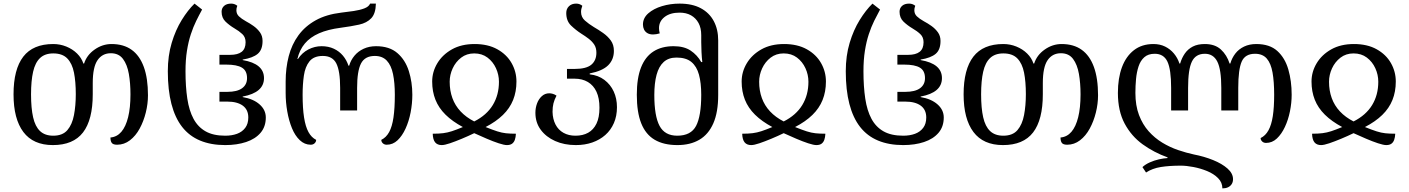

<svg xmlns="http://www.w3.org/2000/svg" viewBox="-20 -792 7810 1064"><path d="M273 12Q164 12 109.5 -60.5Q55 -133 55 -269Q55 -408 109 -478Q163 -548 275 -548Q313 -548 347.5 -534Q382 -520 407 -495.5Q432 -471 442 -440H446Q461 -487 504.5 -517.5Q548 -548 598 -548Q665 -548 709.5 -516Q754 -484 777 -421Q800 -358 800 -264Q800 -217 788 -168.5Q776 -120 754 -79.5Q732 -39 700 -14.5Q668 10 629 10Q607 10 599.5 0Q592 -10 592 -30Q628 -33 652.5 -61.5Q677 -90 690 -142.5Q703 -195 703 -269Q703 -331 694 -382.5Q685 -434 661.5 -465.5Q638 -497 594 -497Q547 -497 520.5 -458.5Q494 -420 494 -332V-270Q494 -128 440 -58Q386 12 273 12ZM275 -40Q327 -40 353.5 -71Q380 -102 390 -154.5Q400 -207 400 -270Q400 -339 390 -389.5Q380 -440 353 -468Q326 -496 275 -496Q229 -496 202 -470.5Q175 -445 163.5 -394.5Q152 -344 152 -269Q152 -193 163.5 -142Q175 -91 202 -65.5Q229 -40 275 -40Z M1228 12Q1149 12 1089 -13Q1029 -38 989.5 -88.5Q950 -139 930 -216Q910 -293 910 -397Q910 -483 931.5 -554.5Q953 -626 987 -681Q1021 -736 1058 -772L1100 -739Q1084 -710 1067.5 -676.5Q1051 -643 1037.5 -602Q1024 -561 1016 -510.5Q1008 -460 1008 -397Q1008 -312 1018 -245.5Q1028 -179 1052.5 -133.5Q1077 -88 1119.5 -64Q1162 -40 1228 -40Q1265 -40 1293.5 -50.5Q1322 -61 1339 -83.5Q1356 -106 1356 -141Q1356 -184 1325.5 -206.5Q1295 -229 1239 -229H1196V-283H1240Q1294 -283 1321.5 -303Q1349 -323 1349 -359Q1349 -400 1321 -417Q1293 -434 1234 -434H1196V-488H1255Q1298 -488 1319.5 -505Q1341 -522 1341 -558Q1341 -586 1323 -603Q1305 -620 1279 -635Q1252 -651 1230 -672Q1208 -693 1208 -727Q1208 -747 1222 -759.5Q1236 -772 1261 -772Q1272 -772 1280.5 -768.5Q1289 -765 1295 -760Q1292 -752 1291 -746.5Q1290 -741 1290 -735Q1290 -715 1304 -701.5Q1318 -688 1343 -674Q1364 -663 1385 -648Q1406 -633 1420.5 -613Q1435 -593 1435 -565Q1435 -516 1408 -493.5Q1381 -471 1325 -462V-459Q1384 -449 1413.5 -424Q1443 -399 1443 -359Q1443 -319 1413.5 -293.5Q1384 -268 1325 -257V-254Q1384 -244 1418.5 -213.5Q1453 -183 1453 -141Q1453 -90 1424 -56Q1395 -22 1344 -5Q1293 12 1228 12Z M1702 10Q1668 10 1641.5 -15Q1615 -40 1598 -81.5Q1581 -123 1572 -174Q1563 -225 1563 -277V-340Q1563 -415 1580 -480.5Q1597 -546 1634 -596.5Q1671 -647 1729.5 -679.5Q1788 -712 1871 -722Q1906 -726 1940 -731Q1974 -736 1999 -745.5Q2024 -755 2031 -772H2063Q2062 -717 2037.5 -691Q2013 -665 1970 -655.5Q1927 -646 1867 -638Q1797 -629 1748 -607.5Q1699 -586 1669.5 -551Q1640 -516 1628 -465H1631Q1654 -500 1689 -518Q1724 -536 1762 -536Q1800 -536 1830 -522Q1860 -508 1880.5 -483.5Q1901 -459 1911 -428H1915Q1924 -459 1944.5 -483.5Q1965 -508 1995.5 -522Q2026 -536 2064 -536Q2138 -536 2182 -498Q2226 -460 2245.5 -398.5Q2265 -337 2265 -267Q2265 -218 2255.5 -169Q2246 -120 2227.5 -79.5Q2209 -39 2183 -14.5Q2157 10 2123 10Q2110 10 2101.5 2Q2093 -6 2093 -17Q2120 -30 2136.5 -60Q2153 -90 2160.5 -141Q2168 -192 2168 -267Q2168 -333 2158 -381.5Q2148 -430 2123.5 -456Q2099 -482 2057 -482Q2002 -482 1980.5 -440Q1959 -398 1959 -305V-180H1865V-305Q1865 -398 1844 -440Q1823 -482 1769 -482Q1719 -482 1695 -452Q1671 -422 1664 -373Q1657 -324 1657 -267Q1657 -192 1665 -141Q1673 -90 1689.5 -60Q1706 -30 1732 -17Q1732 -6 1723.5 2Q1715 10 1702 10Z M2428 12Q2404 12 2391.5 -3Q2379 -18 2378 -51Q2412 -51 2436 -54Q2460 -57 2484.5 -65Q2509 -73 2545 -88Q2487 -119 2449 -156.5Q2411 -194 2393 -239.5Q2375 -285 2375 -340Q2375 -394 2403.5 -441.5Q2432 -489 2484.5 -518.5Q2537 -548 2610 -548Q2684 -548 2736 -519Q2788 -490 2815 -442.5Q2842 -395 2842 -340Q2842 -284 2823.5 -238Q2805 -192 2767 -155Q2729 -118 2671 -88Q2711 -72 2736 -64Q2761 -56 2784 -53.5Q2807 -51 2839 -51Q2838 -31 2833 -17Q2828 -3 2817.5 4.5Q2807 12 2789 12Q2774 12 2743.5 2Q2713 -8 2677 -23.5Q2641 -39 2608 -54Q2575 -38 2539 -23Q2503 -8 2473.5 2Q2444 12 2428 12ZM2608 -119Q2677 -154 2711 -210Q2745 -266 2745 -339Q2745 -378 2728.5 -414Q2712 -450 2681.5 -473Q2651 -496 2608 -496Q2566 -496 2535.5 -472.5Q2505 -449 2488.5 -413Q2472 -377 2472 -339Q2472 -290 2487 -248.5Q2502 -207 2532.5 -174.5Q2563 -142 2608 -119Z M3171 12Q3107 12 3056.5 -10.5Q3006 -33 2976.5 -73Q2947 -113 2947 -167Q2947 -194 2956 -218.5Q2965 -243 2982.5 -259Q3000 -275 3024 -275Q3033 -275 3043.5 -272Q3054 -269 3064 -262Q3052 -239 3047 -219Q3042 -199 3042 -172Q3043 -132 3058.5 -102Q3074 -72 3102.5 -56Q3131 -40 3169 -40Q3210 -40 3239.5 -56.5Q3269 -73 3285.5 -107Q3302 -141 3302 -195Q3302 -248 3285.5 -283.5Q3269 -319 3238 -337.5Q3207 -356 3164 -356H3122V-410H3164Q3229 -410 3257 -433.5Q3285 -457 3285 -500Q3285 -527 3273 -545Q3261 -563 3242 -577.5Q3223 -592 3202 -605Q3171 -625 3144.5 -650.5Q3118 -676 3118 -720Q3118 -743 3133 -757.5Q3148 -772 3173 -772Q3184 -772 3192.5 -768.5Q3201 -765 3207 -760Q3200 -742 3200 -726Q3200 -697 3221.5 -678Q3243 -659 3271 -642Q3297 -627 3322.5 -609Q3348 -591 3365 -567.5Q3382 -544 3382 -510Q3382 -462 3350.5 -430.5Q3319 -399 3248 -385V-380Q3295 -375 3329 -349.5Q3363 -324 3381 -285Q3399 -246 3399 -198Q3399 -149 3382 -110Q3365 -71 3334.5 -44Q3304 -17 3262.5 -2.5Q3221 12 3171 12Z M3734 12Q3658 12 3608 -17.5Q3558 -47 3533.5 -108.5Q3509 -170 3509 -267Q3509 -359 3532.5 -418.5Q3556 -478 3601.5 -507Q3647 -536 3713 -536Q3771 -536 3807.5 -511.5Q3844 -487 3866 -448H3872Q3869 -473 3867.5 -503.5Q3866 -534 3866 -558V-597Q3866 -637 3851 -664.5Q3836 -692 3809.5 -707Q3783 -722 3746 -722Q3694 -722 3663 -698Q3632 -674 3632 -636Q3632 -629 3633 -622Q3634 -615 3636 -607Q3626 -604 3616.5 -602.5Q3607 -601 3599 -601Q3580 -601 3567.5 -608.5Q3555 -616 3549 -628.5Q3543 -641 3543 -656Q3543 -692 3572.5 -718Q3602 -744 3648.5 -758Q3695 -772 3746 -772Q3816 -772 3863.5 -746.5Q3911 -721 3935.5 -675Q3960 -629 3960 -568V-266Q3960 -170 3933 -108.5Q3906 -47 3855.5 -17.5Q3805 12 3734 12ZM3733 -40Q3809 -40 3837.5 -94.5Q3866 -149 3866 -267Q3866 -332 3853.5 -378Q3841 -424 3811.5 -448.5Q3782 -473 3729 -473Q3685 -473 3658 -448.5Q3631 -424 3618.5 -377.5Q3606 -331 3606 -266Q3606 -149 3635 -94.5Q3664 -40 3733 -40Z M4143 12Q4119 12 4106.5 -3Q4094 -18 4093 -51Q4127 -51 4151 -54Q4175 -57 4199.5 -65Q4224 -73 4260 -88Q4202 -119 4164 -156.5Q4126 -194 4108 -239.5Q4090 -285 4090 -340Q4090 -394 4118.5 -441.5Q4147 -489 4199.5 -518.5Q4252 -548 4325 -548Q4399 -548 4451 -519Q4503 -490 4530 -442.5Q4557 -395 4557 -340Q4557 -284 4538.5 -238Q4520 -192 4482 -155Q4444 -118 4386 -88Q4426 -72 4451 -64Q4476 -56 4499 -53.5Q4522 -51 4554 -51Q4553 -31 4548 -17Q4543 -3 4532.5 4.5Q4522 12 4504 12Q4489 12 4458.5 2Q4428 -8 4392 -23.5Q4356 -39 4323 -54Q4290 -38 4254 -23Q4218 -8 4188.5 2Q4159 12 4143 12ZM4323 -119Q4392 -154 4426 -210Q4460 -266 4460 -339Q4460 -378 4443.5 -414Q4427 -450 4396.5 -473Q4366 -496 4323 -496Q4281 -496 4250.5 -472.5Q4220 -449 4203.5 -413Q4187 -377 4187 -339Q4187 -290 4202 -248.5Q4217 -207 4247.5 -174.5Q4278 -142 4323 -119Z M4985 12Q4906 12 4846 -13Q4786 -38 4746.5 -88.5Q4707 -139 4687 -216Q4667 -293 4667 -397Q4667 -483 4688.5 -554.5Q4710 -626 4744 -681Q4778 -736 4815 -772L4857 -739Q4841 -710 4824.5 -676.5Q4808 -643 4794.5 -602Q4781 -561 4773 -510.5Q4765 -460 4765 -397Q4765 -312 4775 -245.5Q4785 -179 4809.5 -133.5Q4834 -88 4876.5 -64Q4919 -40 4985 -40Q5022 -40 5050.5 -50.5Q5079 -61 5096 -83.5Q5113 -106 5113 -141Q5113 -184 5082.5 -206.5Q5052 -229 4996 -229H4953V-283H4997Q5051 -283 5078.5 -303Q5106 -323 5106 -359Q5106 -400 5078 -417Q5050 -434 4991 -434H4953V-488H5012Q5055 -488 5076.5 -505Q5098 -522 5098 -558Q5098 -586 5080 -603Q5062 -620 5036 -635Q5009 -651 4987 -672Q4965 -693 4965 -727Q4965 -747 4979 -759.5Q4993 -772 5018 -772Q5029 -772 5037.5 -768.5Q5046 -765 5052 -760Q5049 -752 5048 -746.5Q5047 -741 5047 -735Q5047 -715 5061 -701.5Q5075 -688 5100 -674Q5121 -663 5142 -648Q5163 -633 5177.5 -613Q5192 -593 5192 -565Q5192 -516 5165 -493.5Q5138 -471 5082 -462V-459Q5141 -449 5170.5 -424Q5200 -399 5200 -359Q5200 -319 5170.5 -293.5Q5141 -268 5082 -257V-254Q5141 -244 5175.5 -213.5Q5210 -183 5210 -141Q5210 -90 5181 -56Q5152 -22 5101 -5Q5050 12 4985 12Z M5538 12Q5429 12 5374.5 -60.5Q5320 -133 5320 -269Q5320 -408 5374 -478Q5428 -548 5540 -548Q5578 -548 5612.5 -534Q5647 -520 5672 -495.5Q5697 -471 5707 -440H5711Q5726 -487 5769.5 -517.5Q5813 -548 5863 -548Q5930 -548 5974.5 -516Q6019 -484 6042 -421Q6065 -358 6065 -264Q6065 -217 6053 -168.5Q6041 -120 6019 -79.5Q5997 -39 5965 -14.5Q5933 10 5894 10Q5872 10 5864.5 0Q5857 -10 5857 -30Q5893 -33 5917.5 -61.5Q5942 -90 5955 -142.5Q5968 -195 5968 -269Q5968 -331 5959 -382.5Q5950 -434 5926.5 -465.5Q5903 -497 5859 -497Q5812 -497 5785.5 -458.5Q5759 -420 5759 -332V-270Q5759 -128 5705 -58Q5651 12 5538 12ZM5540 -40Q5592 -40 5618.5 -71Q5645 -102 5655 -154.5Q5665 -207 5665 -270Q5665 -339 5655 -389.5Q5645 -440 5618 -468Q5591 -496 5540 -496Q5494 -496 5467 -470.5Q5440 -445 5428.5 -394.5Q5417 -344 5417 -269Q5417 -193 5428.5 -142Q5440 -91 5467 -65.5Q5494 -40 5540 -40Z M6942 -548Q7016 -548 7058.5 -509.5Q7101 -471 7119.5 -407Q7138 -343 7138 -267Q7138 -222 7128.5 -175Q7119 -128 7100.5 -88.5Q7082 -49 7056 -24.5Q7030 0 6996 0Q6983 0 6974.5 -8Q6966 -16 6966 -27Q6993 -40 7009.5 -70Q7026 -100 7033.5 -148.5Q7041 -197 7041 -267Q7041 -339 7032 -390Q7023 -441 7000 -467.5Q6977 -494 6935 -494Q6880 -494 6861 -450.5Q6842 -407 6842 -305V-180H6748V-305Q6748 -407 6726 -450.5Q6704 -494 6657 -494Q6606 -494 6585 -450.5Q6564 -407 6564 -305V-180H6470V-305Q6470 -407 6449.5 -450.5Q6429 -494 6379 -494Q6343 -494 6321.5 -475Q6300 -456 6289.5 -424Q6279 -392 6275.5 -354Q6272 -316 6272 -277Q6272 -207 6292 -154.5Q6312 -102 6345.5 -64.5Q6379 -27 6421 -1.5Q6463 24 6508.5 39.5Q6554 55 6596 64Q6653 75 6702.5 95Q6752 115 6782.5 142Q6813 169 6813 201Q6813 217 6805.5 228.5Q6798 240 6785 246Q6772 252 6754 252Q6754 219 6730 195Q6706 171 6669.5 156Q6633 141 6593.5 133.5Q6554 126 6524 126Q6460 126 6413 133.5Q6366 141 6331 164L6311 134Q6327 119 6351.5 108Q6376 97 6402.5 91Q6429 85 6450 84V80Q6375 53 6312.5 8Q6250 -37 6212.5 -107Q6175 -177 6175 -277Q6175 -359 6197.5 -419.5Q6220 -480 6264 -514Q6308 -548 6372 -548Q6408 -548 6436.5 -534Q6465 -520 6485.5 -495.5Q6506 -471 6516 -440H6520Q6529 -471 6546 -495.5Q6563 -520 6590 -534Q6617 -548 6657 -548Q6713 -548 6746 -517.5Q6779 -487 6794 -440H6798Q6807 -471 6826 -495.5Q6845 -520 6874.5 -534Q6904 -548 6942 -548Z M7301 12Q7277 12 7264.5 -3Q7252 -18 7251 -51Q7285 -51 7309 -54Q7333 -57 7357.5 -65Q7382 -73 7418 -88Q7360 -119 7322 -156.5Q7284 -194 7266 -239.5Q7248 -285 7248 -340Q7248 -394 7276.5 -441.5Q7305 -489 7357.5 -518.5Q7410 -548 7483 -548Q7557 -548 7609 -519Q7661 -490 7688 -442.5Q7715 -395 7715 -340Q7715 -284 7696.5 -238Q7678 -192 7640 -155Q7602 -118 7544 -88Q7584 -72 7609 -64Q7634 -56 7657 -53.5Q7680 -51 7712 -51Q7711 -31 7706 -17Q7701 -3 7690.5 4.5Q7680 12 7662 12Q7647 12 7616.5 2Q7586 -8 7550 -23.5Q7514 -39 7481 -54Q7448 -38 7412 -23Q7376 -8 7346.5 2Q7317 12 7301 12ZM7481 -119Q7550 -154 7584 -210Q7618 -266 7618 -339Q7618 -378 7601.5 -414Q7585 -450 7554.5 -473Q7524 -496 7481 -496Q7439 -496 7408.5 -472.5Q7378 -449 7361.5 -413Q7345 -377 7345 -339Q7345 -290 7360 -248.5Q7375 -207 7405.5 -174.5Q7436 -142 7481 -119Z"/></svg>

Font: Noto Serif Georgian
Style: Regular
Weight: 400
Designer: Monotype Design Team, Akaki Razmadze
Foundry: Google LLC
Version: Version 2.002